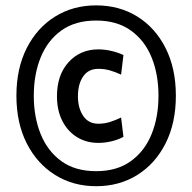

<svg xmlns="http://www.w3.org/2000/svg" viewBox="-20 -712 697 696"><path d="M328.5 -37Q245 -37 179.8 -77.8Q114.5 -118.5 77 -192.2Q39.5 -266 39.5 -365Q39.5 -464 77 -537.8Q114.5 -611.5 179.8 -652Q245 -692.5 328.5 -692.5Q412.5 -692.5 477.8 -652Q543 -611.5 580.2 -537.8Q617.5 -464 617.5 -365Q617.5 -266 580.2 -192.2Q543 -118.5 477.8 -77.8Q412.5 -37 328.5 -37ZM336.5 -194Q293 -194 259 -215Q225 -236 205.8 -274Q186.5 -312 186.5 -363Q186.5 -440.5 228.8 -486.8Q271 -533 336.5 -533Q360.5 -533 384.5 -527.2Q408.5 -521.5 427.5 -512.5L419 -441.5Q398.5 -451 378.5 -456.8Q358.5 -462.5 336.5 -462.5Q300.5 -462.5 281.5 -435Q262.5 -407.5 262.5 -363Q262.5 -320.5 281.5 -292Q300.5 -263.5 336.5 -263.5Q358.5 -263.5 378.5 -269.8Q398.5 -276 419 -286L427.5 -216Q408.5 -205.5 384.2 -199.8Q360 -194 336.5 -194ZM328.5 -91.5Q404 -91.5 454.2 -127.8Q504.5 -164 529.5 -225.8Q554.5 -287.5 554.5 -365Q554.5 -442.5 529.5 -504Q504.5 -565.5 454.2 -601.5Q404 -637.5 328.5 -637.5Q252.5 -637.5 202.5 -601.5Q152.5 -565.5 127.5 -504Q102.5 -442.5 102.5 -365Q102.5 -287.5 127.5 -225.8Q152.5 -164 202.5 -127.8Q252.5 -91.5 328.5 -91.5Z"/></svg>

Font: Cabin SemiCondensedMedium
Style: Regular
Weight: 500
Width: 4
Designer: Pablo Impallari
Foundry: Pablo Impallari. http://www.impallari.com Igino Marini. http://www.ikern.com
Version: Version 3.001